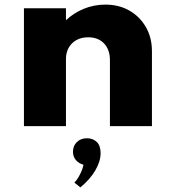

<svg xmlns="http://www.w3.org/2000/svg" viewBox="-20 -548 754 834"><path d="M84 0V-512H266.5V-460Q299.5 -491.5 344 -509.8Q388.5 -528 437.5 -528Q496.5 -528 542 -502Q587.5 -476 613.8 -430.2Q640 -384.5 640 -325.5V0H457.5V-286.5Q457.5 -332.5 432 -359.2Q406.5 -386 363 -386Q333.5 -386 312 -374Q290.5 -362 278.5 -340.8Q266.5 -319.5 266.5 -292V0ZM329 266 303 245Q315 234 327.2 210Q339.5 186 342.5 167.5Q322 162 309.5 147.2Q297 132.5 297 111Q297 85.5 314 69Q331 52.5 357.5 52.5Q384 52.5 400.5 68.8Q417 85 417 117Q417 153 393.8 192.5Q370.5 232 329 266Z"/></svg>

Font: Spartan Thin ExtraBold
Style: Regular
Weight: 800
Version: Version 1.004